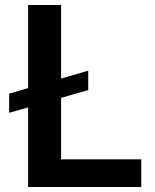

<svg xmlns="http://www.w3.org/2000/svg" viewBox="-20 -747 618 767"><path d="M332.5 -464.8V-387.2L224.1 -356V-110.4H544.4V0H92.3V-317.9L16.6 -296.4V-373L92.3 -395V-727.1H224.1V-433.1Z"/></svg>

Font: Interop SemBd
Style: Regular
Weight: 600
Designer: Rasmus Andersson, Google, Jang Haemin
Foundry: jhaemin
Version: Version 1.007